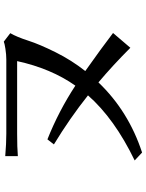

<svg xmlns="http://www.w3.org/2000/svg" viewBox="105 -856 789 1040"><g transform="rotate(-90 500.0 -335.5)"><path d="M151.4 -1Q377.9 -110.4 503.9 -253.9Q379.9 -352.5 238.3 -438.5L265.6 -473.6Q418 -413.1 556.6 -322.3Q649.4 -454.1 689.5 -637.7H295.9Q220.7 -637.7 174.8 -633.8V-702.1Q244.1 -696.3 295.9 -696.3H698.2Q725.6 -696.3 756.3 -701.2Q787.1 -706.1 794.9 -710L840.8 -674.8Q820.3 -639.6 800.3 -577.6Q780.3 -515.6 737.3 -429.2Q694.3 -342.8 635.7 -268.6Q758.8 -181.6 841.8 -118.2L761.7 -24.4Q667 -119.1 574.2 -197.3Q418 -34.2 194.3 39.1Z"/></g></svg>

Font: GenEi LateGo v2
Style: Medium
Weight: 500
Designer: o_tamon (Modified)
Foundry: o_tamon / Adobe Systems Incorporated / FONT 910 / Philipp H. Poll
Version: Version 2.1;Original Version 1.004